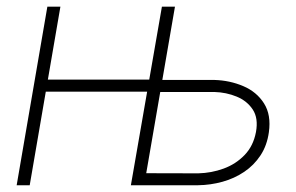

<svg xmlns="http://www.w3.org/2000/svg" viewBox="-20 -548 875 568"><path d="M432.6 -312.5 427.2 -276.9H103.5L108.4 -312.5ZM158.7 -528.3 67.9 0H29.3L120.1 -528.3ZM441.4 -311.5H614.3Q660.2 -310.1 699.7 -293.2Q739.3 -276.4 761 -242.2Q782.7 -208 775.4 -156.7Q770 -117.7 750.7 -88.4Q731.4 -59.1 702.4 -39.6Q673.3 -20 638.2 -10.3Q603 -0.5 565.9 0H367.2L459 -528.3H497.6L412.6 -35.6L566.4 -35.2Q605.5 -36.1 641.6 -49.3Q677.7 -62.5 703.6 -89.4Q729.5 -116.2 737.3 -157.7Q744.6 -198.2 727.8 -223.9Q710.9 -249.5 680.2 -262.2Q649.4 -274.9 613.8 -275.9H436Z"/></svg>

Font: Roboto ExtraLight
Style: Italic
Weight: 250
Designer: Christian Robertson
Foundry: Google
Version: Version 3.009; 2024